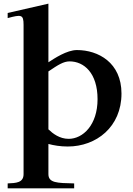

<svg xmlns="http://www.w3.org/2000/svg" viewBox="-20 -791 729 1051"><path d="M22 -692C97 -712 109 -712 109 -655V162C109 210 67 211 22 213V240H386V213C291 211 245 210 245 162V-3C275 5 310 11 351 11C507 11 645 -96 645 -279C645 -448 518 -517 401 -517C346 -517 277 -471 245 -450V-771L22 -720ZM245 -83V-400C298 -436 328 -455 361 -455C440 -455 514 -391 514 -248C514 -107 434 -31 356 -31C306 -31 269 -60 245 -83Z"/></svg>

Font: Ortica Linear
Style: Bold
Weight: 700
Designer: Benedetta Bovani
Foundry: Collletttivo
Version: Version 2.000;Glyphs 3.1.2 (3151)